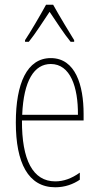

<svg xmlns="http://www.w3.org/2000/svg" viewBox="-20 -783 420 813"><path d="M205 -763H175C151 -719 107 -644 86 -613V-606H102C129 -639 165 -696 190 -733C217 -693 251 -640 279 -606H294V-613C282 -632 231 -716 205 -763ZM195 -537C94 -537 47 -429 47 -264C47 -94 99 10 214 10C255 10 290 -3 318 -22V-52C283 -27 249 -15 214 -15C119 -15 72 -106 73 -273H334V-301C334 -421 300 -537 195 -537ZM195 -512C278 -512 311 -414 310 -297H74C80 -442 125 -512 195 -512Z"/></svg>

Font: Noto Sans Kannada ExtraCondensed Thin
Style: Regular
Weight: 100
Width: 2
Designer: Jelle Bosma - Monotype Design Team
Foundry: Monotype Imaging Inc.
Version: Version 2.005